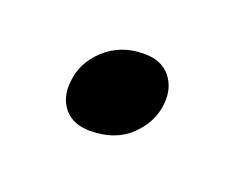

<svg xmlns="http://www.w3.org/2000/svg" viewBox="-38 -366 298 231"><g transform="rotate(20 111.5 -251.0)"><path d="M87 -197Q65.5 -197 54.2 -210.2Q43 -223.5 45 -244Q47 -269.5 67.2 -288Q87.5 -306.5 117 -306.5Q139.5 -306.5 150.8 -292.5Q162 -278.5 160 -258.5Q158 -234.5 138.8 -215.8Q119.5 -197 87 -197Z"/></g></svg>

Font: Fraunces 144pt S000
Style: Italic
Weight: 400
Italic angle: -16°
Version: Version 1.000; ttfautohint (v1.8.3)